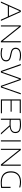

<svg xmlns="http://www.w3.org/2000/svg" viewBox="2524 -3166 649 5736"><g transform="rotate(90 2848.0 -297.5)"><path d="M25 0 292 -595H336L604 0H567L309 -578H319L61 0ZM144 -208 154 -240H475L484 -208Z M738 0V-595H774L1222 -34H1211V-595H1244V0H1207L759 -561H771V0Z M1581 7Q1541.5 7 1497.2 0.8Q1453 -5.5 1413 -18V-52Q1443 -42.5 1472.5 -36.5Q1502 -30.5 1529.8 -27.8Q1557.5 -25 1582 -25Q1649.5 -25 1693.2 -40.2Q1737 -55.5 1758 -84.5Q1779 -113.5 1779 -155Q1779 -190.5 1763.8 -213.8Q1748.5 -237 1712.5 -252.2Q1676.5 -267.5 1614 -279L1592 -283Q1488.5 -302 1446.8 -340Q1405 -378 1405 -443Q1405 -490 1429.2 -525.8Q1453.5 -561.5 1503.5 -581.8Q1553.5 -602 1630 -602Q1671.5 -602 1711.2 -596.8Q1751 -591.5 1787 -581V-547Q1748 -559 1708.5 -564.5Q1669 -570 1630 -570Q1565 -570 1523 -555Q1481 -540 1460.5 -511.8Q1440 -483.5 1440 -444Q1440 -390 1474 -361.2Q1508 -332.5 1598 -316L1620 -312Q1694 -298.5 1736.2 -278Q1778.5 -257.5 1796.2 -227.2Q1814 -197 1814 -155Q1814 -105.5 1788 -69.2Q1762 -33 1710.2 -13Q1658.5 7 1581 7Z M2100.5 0 1892.5 -595H1928.5L2128.5 -20H2120.5L2323.5 -595H2368.5L2570.5 -20H2565.5L2764.5 -595H2798.5L2591.5 0H2544.5L2340.5 -575H2350.5L2146.5 0Z M2948.5 0V-595H3357.5V-563H2982.5V-32H3362.5V0ZM2967.5 -290V-322H3315.5V-290Z M3525.5 0V-584Q3561.5 -591 3605.5 -596Q3649.5 -601 3700.5 -601Q3831 -601 3893.2 -561Q3955.5 -521 3955.5 -431Q3955.5 -374 3925.8 -335.8Q3896 -297.5 3835.2 -278.2Q3774.5 -259 3681.5 -259Q3646.5 -259 3618.8 -260Q3591 -261 3559.5 -264V0ZM3954.5 0 3700.5 -284H3743.5L3998.5 0ZM3682.5 -290Q3811 -290 3866.2 -325Q3921.5 -360 3921.5 -429Q3921.5 -508 3869.2 -538.5Q3817 -569 3700.5 -569Q3655 -569 3623 -565.8Q3591 -562.5 3559.5 -557V-295Q3593.5 -293 3617.8 -291.5Q3642 -290 3682.5 -290Z M4172.5 0V-595H4206.5V0Z M4424.5 0V-595H4460.5L4908.5 -34H4897.5V-595H4930.5V0H4893.5L4445.5 -561H4457.5V0Z M5434.5 4Q5324.5 4 5249.5 -29.5Q5174.5 -63 5136 -129.8Q5097.5 -196.5 5097.5 -297Q5097.5 -404 5139.2 -471.2Q5181 -538.5 5252.5 -570.2Q5324 -602 5413.5 -602Q5458 -602 5499.5 -596.5Q5541 -591 5577.5 -581V-547Q5530.5 -560 5491.8 -565Q5453 -570 5414.5 -570Q5334 -570 5270.5 -542.5Q5207 -515 5170.2 -455.2Q5133.5 -395.5 5133.5 -298Q5133.5 -207 5167.5 -146.8Q5201.5 -86.5 5268.5 -56.8Q5335.5 -27 5434.5 -27Q5470.5 -27 5507.5 -30Q5544.5 -33 5573.5 -39L5560.5 -22V-289H5594.5V-8Q5554 -2 5513 1Q5472 4 5434.5 4Z"/></g></svg>

Font: Encode Sans SC Expanded Thin
Style: Regular
Weight: 250
Width: 7
Designer: Multiple Designers
Foundry: Impallari Type
Version: Version 3.002